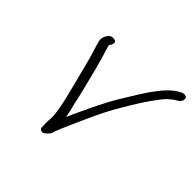

<svg xmlns="http://www.w3.org/2000/svg" viewBox="-176 -900 1089 1089"><g transform="rotate(45 368.5 -355.5)"><path d="M169 -634C159 -618 157 -603 160 -589V-588C169 -554 182 -515 192 -480C207 -422 245 -277 260 -212C270 -164 282 -115 276 -63V-41C276 -31 277 -16 277 -7C283 1 289 9 304 4C321 -3 332 -20 339 -27C342 -40 347 -53 354 -70C373 -118 396 -166 419 -218C449 -285 482 -354 521 -417C556 -478 595 -540 634 -590C650 -612 663 -626 676 -637C688 -647 698 -655 705 -659L720 -667V-668C738 -680 740 -699 735 -710C729 -716 716 -720 700 -714L686 -706H685C649 -685 618 -653 590 -615C549 -562 512 -497 474 -436C420 -347 376 -246 332 -151C329 -177 322 -202 315 -230C308 -267 270 -419 261 -454L247 -504C239 -542 223 -576 216 -612L217 -613L225 -625C227 -631 230 -637 229 -646C223 -661 189 -661 177 -646Z"/></g></svg>

Font: Stray Cat
Style: BdObl
Weight: 700
Version: Version 1.0